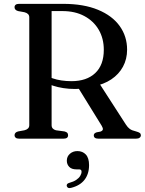

<svg xmlns="http://www.w3.org/2000/svg" viewBox="-20 -720 752 997"><path d="M640 -462Q640 -413 618.5 -373.5Q597 -334 557.8 -307.8Q518.5 -281.5 464.5 -271.5Q448 -268.5 433 -265.5Q418 -262.5 402.8 -260.2Q387.5 -258 369.5 -258Q338 -258 308.8 -262.5Q279.5 -267 254.8 -275.2Q230 -283.5 212 -295.5L216.5 -331.5Q231 -321 252.5 -313.5Q274 -306 299.2 -302.2Q324.5 -298.5 351 -298.5Q430 -298.5 474.5 -340.5Q519 -382.5 519 -461.5Q519 -520 492.8 -565.2Q466.5 -610.5 418.2 -636.5Q370 -662.5 304 -662.5H248V-70Q248 -59.5 253.8 -53Q259.5 -46.5 270.5 -43.5L315 -37.5Q326 -34.5 329.8 -29.8Q333.5 -25 333.5 -17.5Q333.5 0 310 0H79Q67 0 61.2 -5Q55.5 -10 55.5 -17.5Q55.5 -32.5 74 -37.5L107 -43.5Q119 -46.5 125.5 -53Q132 -59.5 132 -70V-630Q132 -640.5 125.5 -647Q119 -653.5 107 -656.5L74 -662.5Q55.5 -667.5 55.5 -682.5Q55.5 -690.5 61.2 -695.2Q67 -700 79 -700H307.5Q414.5 -700 488.8 -669.2Q563 -638.5 601.5 -584.8Q640 -531 640 -462ZM379.5 -275 494.5 -289 633.5 -73.5Q643 -58.5 654 -50.5Q665 -42.5 683.5 -38.5Q700.5 -34 706 -29.5Q711.5 -25 711.5 -17.5Q711.5 -10 705.2 -5Q699 0 686.5 0H491Q467 0 467 -17.5Q467 -23 470.8 -26.8Q474.5 -30.5 482 -33L501 -36.5Q512.5 -40.5 514 -47.5Q515.5 -54.5 508 -67ZM376.5 159.5Q352 159.5 339.5 146.5Q327 133.5 327 114.5Q327 92.5 343 78.5Q359 64.5 382 64.5Q409 64.5 425.8 82.5Q442.5 100.5 442.5 137.5Q442.5 183 419 213.5Q395.5 244 349 255.5Q339.5 258 334.2 255.5Q329 253 327 247Q325 241.5 328.2 236.5Q331.5 231.5 340 229.5Q362 223.5 375.8 214.2Q389.5 205 396.5 193.5Q403.5 182 403.5 171Q403.5 159.5 390.5 159.5Z"/></svg>

Font: Fraunces 17pt
Style: Regular
Weight: 400
Version: Version 1.000;[b76b70a41]